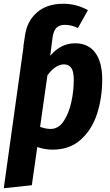

<svg xmlns="http://www.w3.org/2000/svg" viewBox="-35 -778 586 1020"><path d="M508 -356Q508 -259 481 -174.5Q454 -90 394.5 -36.5Q335 17 245 17Q202 17 163 3L134 206L-15 222L90 -530H89L98 -591Q109 -666 161.5 -712Q214 -758 301 -758Q371 -758 432 -724L379 -629Q345 -646 309 -646Q280 -646 264.5 -630Q249 -614 244 -578L232 -482Q288 -548 364 -548Q434 -548 471 -498Q508 -448 508 -356ZM357 -353Q357 -399 343.5 -417.5Q330 -436 305 -436Q260 -436 217 -378L178 -104Q208 -93 234 -93Q276 -93 303.5 -134.5Q331 -176 344 -236Q357 -296 357 -353Z"/></svg>

Font: Fira Sans Condensed
Style: Bold Italic
Weight: 700
Width: 3
Italic angle: -8°
Designer: Carrois Corporate & Edenspiekermann AG
Foundry: Carrois Corporate GbR & Edenspiekermann AG
Version: Version 4.203